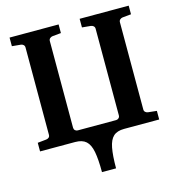

<svg xmlns="http://www.w3.org/2000/svg" viewBox="-125 -779 1014 1093"><g transform="rotate(-15 382.0 -233.0)"><path d="M732.9 0H525.9Q484.9 0 462.9 20Q440.9 40 432.4 85Q423.8 129.9 423.8 205.1H340.8Q340.8 129.9 332.3 85Q323.7 40 301.5 20Q279.3 0 237.8 0H30.8V-50.8L82 -56.2Q91.3 -57.1 97.7 -62.7Q104 -68.4 104 -78.1V-592.8Q104 -602.5 97.7 -608.4Q91.3 -614.3 82 -615.2L30.8 -620.1V-670.9H319.8V-620.1L269 -615.2Q260.7 -614.3 253.9 -608.4Q247.1 -602.5 247.1 -592.8V-82Q247.1 -72.3 253.4 -66.2Q259.8 -60.1 269 -60.1H495.1Q503.9 -60.1 510.5 -66.2Q517.1 -72.3 517.1 -82V-592.8Q517.1 -602.5 510.5 -608.4Q503.9 -614.3 495.1 -615.2L443.8 -620.1V-670.9H732.9V-620.1L682.1 -615.2Q673.8 -614.3 667 -608.4Q660.2 -602.5 660.2 -592.8V-78.1Q660.2 -68.4 667 -62.7Q673.8 -57.1 682.1 -56.2L732.9 -50.8Z"/></g></svg>

Font: Charis
Style: Bold
Weight: 700
Designer: Walt Agee, Miriam Martin, Annie Olsen, Victor Gaultney, Lorna Priest, Alan Ward, Bob Hallissy, Martin Hosken, Sharon Cor
Foundry: SIL Global
Version: Version 7.000